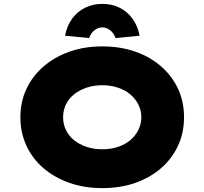

<svg xmlns="http://www.w3.org/2000/svg" viewBox="-20 -959 1053 989"><path d="M507 10Q414 10 336.5 -17.5Q259 -45 202.5 -94Q146 -143 115.5 -210Q85 -277 85 -355Q85 -434 116 -500.5Q147 -567 203.5 -616Q260 -665 337 -692.5Q414 -720 506 -720Q600 -720 677 -693Q754 -666 810.5 -616.5Q867 -567 897.5 -500.5Q928 -434 928 -356Q928 -276 897.5 -209.5Q867 -143 810.5 -93.5Q754 -44 677 -17Q600 10 507 10ZM507 -190Q551 -190 588 -202.5Q625 -215 651.5 -237.5Q678 -260 693 -290Q708 -320 708 -355Q708 -390 693 -420Q678 -450 651.5 -472.5Q625 -495 587.5 -507.5Q550 -520 507 -520Q463 -520 426 -507.5Q389 -495 361.5 -473Q334 -451 319.5 -420.5Q305 -390 305 -355Q305 -320 319.5 -289.5Q334 -259 361.5 -237Q389 -215 426 -202.5Q463 -190 507 -190ZM439 -763 315 -775Q325 -827 352 -863.5Q379 -900 419 -919.5Q459 -939 507 -939Q556 -939 595.5 -919.5Q635 -900 662 -863.5Q689 -827 699 -775L575 -763Q566 -789 547 -803.5Q528 -818 507 -818Q486 -818 467 -803.5Q448 -789 439 -763Z"/></svg>

Font: Lexend Giga Black
Style: Regular
Weight: 900
Designer: Bonnie Shaver-Troup, Thomas Jockin
Foundry: Lexend
Version: Version 1.007